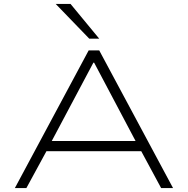

<svg xmlns="http://www.w3.org/2000/svg" viewBox="-20 -963 962 983"><path d="M56 0 434 -705H488L866 0H805L695 -204L734 -189H188L226 -204L115 0ZM458 -642 238 -228 207 -241H715L681 -228L462 -642ZM437 -765 265 -943H341L488 -765Z"/></svg>

Font: Nunito Sans 7pt Expanded ExtraLight
Style: Regular
Weight: 250
Width: 7
Designer: Vernon Adams
Foundry: Vernon Adams
Version: Version 3.101;gftools[0.9.27]